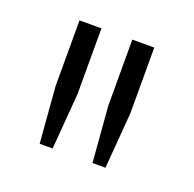

<svg xmlns="http://www.w3.org/2000/svg" viewBox="-64 -751 407 403"><g transform="rotate(20 140.0 -550.0)"><path d="M61 -414 51 -539V-686H100V-539L90 -414ZM179 -414 169 -539V-686H218V-539L208 -414Z"/></g></svg>

Font: Archivo SemiCondensed Thin
Style: Regular
Weight: 250
Width: 4
Designer: Hector Gatti
Foundry: Omnibus-Type
Version: Version 2.001